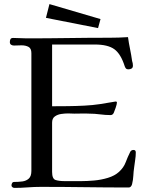

<svg xmlns="http://www.w3.org/2000/svg" viewBox="-20 -914 714 936"><path d="M642 -171Q642 -153 639 -134.5Q636 -116 634 -98Q631 -78 630 -57.5Q629 -37 624 -17Q623 -11 618.5 -5.5Q614 0 607 0Q500 0 393 -1.5Q286 -3 179 -3Q147 -3 114.5 -0.5Q82 2 50 2Q45 2 40.5 -1.5Q36 -5 36 -10Q36 -16 39 -21.5Q42 -27 49 -27Q70 -27 89 -29.5Q108 -32 120.5 -43.5Q133 -55 133 -81V-655Q133 -678 119 -685.5Q105 -693 85 -693Q75 -693 66 -692.5Q57 -692 48 -692Q40 -692 34 -696Q28 -700 28 -709Q28 -717 31 -723Q34 -729 44 -729Q61 -729 77.5 -728Q94 -727 110 -727Q211 -727 312 -728.5Q413 -730 513 -730Q559 -730 604 -733Q608 -704 614 -675Q620 -646 624 -617Q626 -611 627 -605.5Q628 -600 628 -594Q628 -584 621.5 -580Q615 -576 606 -576Q598 -576 594.5 -579.5Q591 -583 588 -591Q569 -651 537.5 -674Q506 -697 442 -697H234V-396Q273 -396 312 -396.5Q351 -397 391 -399Q432 -401 467.5 -406.5Q503 -412 543 -419H544Q550 -419 550 -414Q550 -407 544 -389Q538 -371 535 -365Q530 -353 519 -353Q494 -353 467.5 -356.5Q441 -360 415 -360Q397 -361 379 -360.5Q361 -360 342 -360Q335 -360 327.5 -360.5Q320 -361 312 -361Q297 -361 279 -358.5Q261 -356 247.5 -346.5Q234 -337 234 -316V-76Q234 -42 251 -36.5Q268 -31 296 -31H376Q404 -31 438.5 -34Q473 -37 506 -47Q539 -57 560 -76Q583 -97 592.5 -122.5Q602 -148 615 -174Q620 -183 631 -183Q642 -183 642 -171ZM470 -821 458 -777 204 -827 221 -894Z"/></svg>

Font: Kaisei Opti
Style: Regular
Weight: 400
Designer: Font-Kai, 金井和夫
Foundry: KAZUO KANAI
Version: Version 5.003